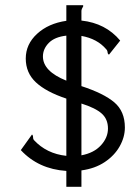

<svg xmlns="http://www.w3.org/2000/svg" viewBox="-20 -671 540 738"><path d="M235 47V-14Q128 -21 60 -94L103 -154Q107 -151 107 -144Q107 -137 110 -133Q159 -80 235 -72V-292Q157 -318 118 -354.5Q79 -391 79 -446Q79 -501 122.5 -541Q166 -581 235 -591V-651H299Q300 -650 300 -648Q300 -646 297 -641.5Q294 -637 293 -630V-592Q386 -582 442 -515L399 -461Q394 -463 393.5 -470Q393 -477 388 -482Q354 -522 293 -533V-340Q379 -312 419.5 -277.5Q460 -243 460 -181Q460 -144 440 -108.5Q420 -73 382.5 -48Q345 -23 293 -16V47ZM235 -361V-534Q190 -529 167.5 -506Q145 -483 145 -454Q145 -397 235 -361ZM293 -74Q341 -83 368 -112.5Q395 -142 395 -177Q395 -213 371 -234.5Q347 -256 293 -273Z"/></svg>

Font: Ligconsolata
Style: Regular
Weight: 400
Monospace: yes
Designer: Raph Levien, Cyreal, Brenton Simpson
Foundry: Raph Levien, Cyreal, Google
Version: Version 3.001; ttfautohint (v1.8.2.53-6de2)